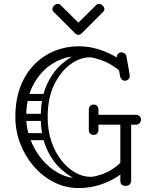

<svg xmlns="http://www.w3.org/2000/svg" viewBox="-20 -945 795 975"><path d="M618 -1Q591 -1 591 -27V-330Q591 -356 618 -356Q646 -356 646 -332V-29Q646 -17 639 -9Q632 -1 618 -1ZM471 -312Q461 -312 453.5 -319.5Q446 -327 446 -337Q446 -348 453.5 -355Q461 -362 471 -362H671Q682 -362 689 -355Q696 -348 696 -337Q696 -327 689 -319.5Q682 -312 671 -312ZM615 -535Q605 -535 598.5 -541.5Q592 -548 590 -556Q582 -604 578 -624.5Q574 -645 573.5 -650Q573 -655 573 -655Q573 -665 580 -672Q587 -679 597 -679Q606 -679 613.5 -673Q621 -667 622 -658Q631 -610 634.5 -589.5Q638 -569 638.5 -564.5Q639 -560 639 -559Q639 -549 631.5 -542Q624 -535 615 -535ZM226 -252Q226 -243 221 -238Q216 -233 209 -233H114Q98 -233 98 -252Q98 -269 115 -269H209Q226 -269 226 -252ZM224 -451Q224 -442 219 -437Q214 -432 207 -432H112Q96 -432 96 -451Q96 -468 113 -468H207Q224 -468 224 -451ZM218 -350Q218 -341 213 -336Q208 -331 201 -331H106Q90 -331 90 -350Q90 -367 107 -367H201Q218 -367 218 -350ZM400 -18Q341 -41 292.5 -84Q244 -127 215.5 -193.5Q187 -260 187 -351Q187 -443 215.5 -509.5Q244 -576 293 -619.5Q342 -663 401 -685L442 -654Q441 -654 439.5 -654Q438 -654 437 -654Q386 -654 336.5 -617.5Q287 -581 254.5 -513.5Q222 -446 222 -351Q222 -282 241 -226.5Q260 -171 292 -130.5Q324 -90 362.5 -68.5Q401 -47 439 -47Q449 -47 461 -49ZM379 10Q312 10 253.5 -20Q195 -50 151 -101Q107 -152 82.5 -216.5Q58 -281 58 -351Q58 -439 84 -506Q110 -573 155.5 -618.5Q201 -664 258.5 -687Q316 -710 379 -710Q444 -710 506 -686Q568 -662 618 -622Q631 -612 631 -598Q631 -584 622 -578Q618 -575 612 -575Q605 -575 597 -580Q589 -585 583 -589Q540 -625 486.5 -642.5Q433 -660 379 -660Q310 -660 249.5 -623.5Q189 -587 151 -518Q113 -449 113 -351Q113 -293 134 -237.5Q155 -182 191.5 -137.5Q228 -93 276 -66.5Q324 -40 379 -40Q439 -40 495 -59Q551 -78 594 -121Q599 -126 605 -133.5Q611 -141 617 -141Q628 -141 635 -135Q644 -129 644 -116Q644 -105 633 -94Q584 -45 517.5 -17.5Q451 10 379 10ZM456 -414Q467 -414 473 -407Q480 -400 480 -388V-339Q480 -328 474 -320Q467 -313 456 -313Q444 -313 437 -320Q431 -328 431 -339V-388Q431 -400 438 -407Q444 -414 456 -414ZM456 -260Q444 -260 438 -267Q431 -274 431 -286V-335Q431 -347 437 -354Q444 -361 456 -361Q467 -361 474 -354Q480 -347 480 -335V-286Q480 -274 473 -267Q467 -260 456 -260ZM288 -919 378 -830 468 -919Q474 -925 483 -925Q493 -925 501 -917Q510 -908 510 -899Q510 -891 503 -884L396 -777Q387 -768 378 -768Q369 -768 360 -777L253 -884Q246 -891 246 -899Q246 -908 255 -917Q263 -925 273 -925Q282 -925 288 -919Z"/></svg>

Font: Agu Display Uzo
Style: Regular
Weight: 400
Designer: Oluwaseun Badejo
Version: Version 1.103